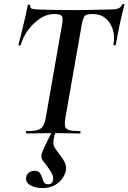

<svg xmlns="http://www.w3.org/2000/svg" viewBox="-20 -673 647 968"><path d="M113 0Q111 0 111 -6Q111 -12 113 -12Q149 -12 168 -17Q187 -22 196.5 -37Q206 -52 211 -81L292 -544Q299 -579 292.5 -590.5Q286 -602 261 -602H249Q217 -602 183.5 -580.5Q150 -559 123.5 -524Q97 -489 84 -446Q83 -443 77.5 -444Q72 -445 73 -448Q77 -462 83.5 -487.5Q90 -513 97 -543Q104 -573 110.5 -601Q117 -629 120 -647Q122 -650 127.5 -649.5Q133 -649 132 -646Q130 -631 145 -628Q160 -625 171 -625Q208 -624 257.5 -623Q307 -622 354 -622Q414 -622 455 -623.5Q496 -625 530 -625Q558 -625 573.5 -629.5Q589 -634 596 -650Q598 -653 603 -652.5Q608 -652 607 -648Q603 -632 596 -604Q589 -576 582.5 -545Q576 -514 571 -487.5Q566 -461 564 -448Q563 -444 557 -444.5Q551 -445 552 -449Q560 -491 548.5 -525.5Q537 -560 512 -581Q487 -602 451 -602H440Q413 -602 405 -589.5Q397 -577 391 -542L310 -81Q305 -52 308 -37Q311 -22 329 -17Q347 -12 384 -12Q386 -12 386 -6Q386 0 384 0Q356 0 322.5 -1Q289 -2 248 -2Q211 -2 176 -1Q141 0 113 0ZM192 275Q157 275 132.5 260.5Q108 246 112 222Q114 204 127 196Q140 188 154 188Q173 188 180.5 198.5Q188 209 192 222Q196 235 201.5 245.5Q207 256 222 256Q245 256 248 232Q250 213 233.5 188Q217 163 197 138Q184 121 190.5 101.5Q197 82 208 60L248 -21H265Q251 17 249.5 37.5Q248 58 256 71.5Q264 85 279 104Q299 129 307.5 148Q316 167 312 187Q309 204 295.5 225Q282 246 256.5 260.5Q231 275 192 275Z"/></svg>

Font: Cormorant Light
Style: Bold Italic
Weight: 700
Italic angle: -10°
Version: Version 4.000